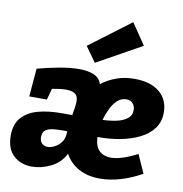

<svg xmlns="http://www.w3.org/2000/svg" viewBox="-92 -939 993 1040"><g transform="rotate(10 404.5 -419.0)"><path d="M754 -53Q698 -21 639 -3.5Q580 14 525 14Q458 14 408.5 -13Q359 -40 333 -89Q306 -36 254 -11Q202 14 151 14Q90 14 50 -23Q10 -60 10 -133Q10 -196 43 -232.5Q76 -269 132 -284Q188 -299 257 -299H319Q329 -352 329 -375Q329 -406 311.5 -417.5Q294 -429 264 -429Q246 -429 226.5 -426.5Q207 -424 186 -420L169 -358H72L85 -513Q141 -528 202.5 -539.5Q264 -551 315 -551Q362 -551 394.5 -537Q427 -523 437 -490Q473 -518 518.5 -534.5Q564 -551 617 -551Q706 -551 755.5 -510Q805 -469 805 -398Q805 -347 777.5 -310Q750 -273 702.5 -250Q655 -227 596 -216Q537 -205 474 -206Q476 -154 500.5 -131Q525 -108 563 -108Q593 -108 630 -120Q667 -132 709 -154ZM593 -434Q566 -434 545 -415Q524 -396 509 -365.5Q494 -335 485 -302Q524 -303 560 -310.5Q596 -318 619 -335.5Q642 -353 642 -384Q642 -404 629.5 -419Q617 -434 593 -434ZM218 -106Q234 -106 255 -116.5Q276 -127 291.5 -148Q307 -169 307 -202Q307 -206 307 -208H278Q255 -208 230.5 -205.5Q206 -203 189.5 -191.5Q173 -180 173 -153Q173 -131 185 -118.5Q197 -106 218 -106ZM390 -599 331 -682 557 -852 636 -736Z"/></g></svg>

Font: Bitter ExtraBold
Style: Italic
Weight: 800
Italic angle: -9°
Designer: Sol Matas, and Bitter project Authors
Foundry: Sol Matas
Version: Version 2.001